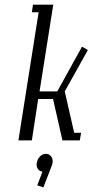

<svg xmlns="http://www.w3.org/2000/svg" viewBox="-20 -596 393 815"><path d="M58.1 0 144 -543.9H115.2L120.1 -576.2H206.1L147.9 -208H223.1L328.1 -397.9L353 -383.8L254.9 -208L294.9 -32.2H324.2L318.8 0H245.1L205.1 -175.8H142.1L115.2 0ZM135.3 102.1Q135.3 100.1 136.2 95.2Q138.7 79.1 149.7 68.1Q160.6 57.1 174.8 57.1Q187.5 57.1 195.6 66.2Q203.6 75.2 203.6 88.9Q203.6 93.3 203.1 95.2Q201.2 105 199.2 108.9L164.1 199.2L138.2 190.9L160.2 132.8Q148.9 131.3 142.1 123Q135.3 114.7 135.3 102.1Z"/></svg>

Font: Gawaa
Style: Italic
Weight: 400
Designer: T. Christopher White
Version: Version 1.0